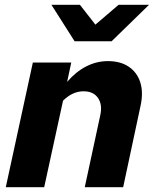

<svg xmlns="http://www.w3.org/2000/svg" viewBox="-20 -775 640 795"><path d="M4 0 116 -516H275L258 -436Q294 -478 337 -500Q380 -522 427 -522Q479 -522 513.5 -498.5Q548 -475 561 -433.5Q574 -392 562 -337L490 0H331L395 -297Q405 -341 386 -369Q367 -397 326 -397Q280 -397 241 -358L163 0ZM289 -604 193 -755H311L375 -673L471 -755H597L442 -604Z"/></svg>

Font: Red Hat Mono
Style: Italic
Weight: 400
Italic angle: -12°
Monospace: yes
Designer: Pentagram, MCKL
Foundry: MCKL
Version: Version 1.030